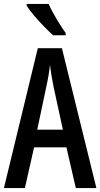

<svg xmlns="http://www.w3.org/2000/svg" viewBox="-20 -960 512 980"><path d="M367 0 319 -208H154L107 0H0L173 -714H296L472 0ZM253 -519Q241 -580 235 -629Q230 -579 217 -520L170 -298H301ZM228 -940Q238 -918 253.5 -890Q269 -862 285.5 -835.5Q302 -809 315 -792V-780H251Q232 -797 205 -824.5Q178 -852 153.5 -881Q129 -910 116 -931V-940Z"/></svg>

Font: Noto Sans Thai Looped ExtraCondensed Medium
Style: Regular
Weight: 500
Width: 2
Designer: Sasikarn Vongin, Ben Mitchell
Foundry: The Fontpad Ltd
Version: Version 1.001; ttfautohint (v1.8.4.7-5d5b)